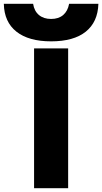

<svg xmlns="http://www.w3.org/2000/svg" viewBox="-103 -983 534 1003"><path d="M75 0V-730H253V0ZM164 -767Q47 -767 -17 -817.5Q-81 -868 -83 -963H70Q76 -925 100.5 -904.5Q125 -884 164 -884Q203 -884 227 -904.5Q251 -925 258 -963H411Q408 -868 345 -817.5Q282 -767 164 -767Z"/></svg>

Font: M PLUS 2 ExtraBold
Style: Regular
Weight: 800
Version: Version 1.001